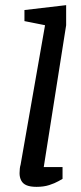

<svg xmlns="http://www.w3.org/2000/svg" viewBox="-20 -721 316 746"><path d="M122 5Q98 5 83.5 -1Q69 -7 62.5 -19.5Q56 -32 56 -48Q56 -57 57 -66Q58 -75 60 -81L155 -623L75 -639V-682L237 -701V-623L150 -72H223V-26Q221 -25 207 -17Q193 -9 171.5 -2Q150 5 122 5Z"/></svg>

Font: Faustina Light Medium
Style: Italic
Weight: 500
Italic angle: -8°
Version: Version 1.200